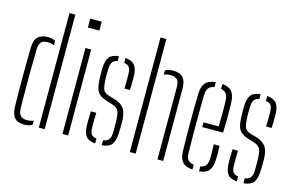

<svg xmlns="http://www.w3.org/2000/svg" viewBox="-98 -1045 2003 1295"><g transform="rotate(15 903.5 -397.0)"><path d="M52 -97Q51 -146.5 50.5 -198.8Q50 -251 50 -303.5Q50 -356 50.8 -406.5Q51.5 -457 52 -503Q53 -560 77 -583Q101 -606 146 -606Q162.5 -606 175.5 -603Q188.5 -600 199 -593V-563Q179.5 -572 154 -572Q121 -572 107.5 -556.5Q94 -541 93 -505Q91.5 -436.5 91 -362.2Q90.5 -288 90.8 -219.5Q91 -151 92 -99Q93 -58 108.5 -43Q124 -28 153 -28Q179.5 -28 199 -37V-8Q188 -1.5 174.8 2.2Q161.5 6 144 6Q96 6 74.8 -18.2Q53.5 -42.5 52 -97ZM244 0V-800H285V0Z M389 -738V-800H469V-738ZM409 0V-600H449V0Z M553.5 -98Q553 -122 553 -143.8Q553 -165.5 554.5 -197H592.5Q591 -167 591.2 -140.8Q591.5 -114.5 591.5 -95Q591.5 -63 602 -48Q612.5 -33 638.5 -29.5V5Q591.5 1 573.2 -23.5Q555 -48 553.5 -98ZM684.5 5V-29.5Q711.5 -33 723.5 -48Q735.5 -63 736.5 -95Q737 -111 737.2 -126Q737.5 -141 737.2 -155Q737 -169 736.5 -182Q735 -228 725.5 -248.2Q716 -268.5 683.5 -279L639.5 -293Q605 -304 587.2 -319.8Q569.5 -335.5 562.8 -362.2Q556 -389 554.5 -433Q554 -456.5 554 -470.8Q554 -485 554.5 -502Q556.5 -552 575.5 -576.5Q594.5 -601 641.5 -605V-570.5Q616.5 -567 606 -552Q595.5 -537 594.5 -504Q594 -490.5 593.5 -471.8Q593 -453 593.5 -438Q595 -394.5 602.2 -367.5Q609.5 -340.5 645.5 -330L689.5 -317Q735.5 -303.5 756 -273Q776.5 -242.5 776.5 -181Q776.5 -156.5 776.2 -139.5Q776 -122.5 774.5 -97Q772 -47.5 752.8 -23.2Q733.5 1 684.5 5ZM733.5 -404Q734.5 -423 734.8 -441.5Q735 -460 734.8 -476.2Q734.5 -492.5 734.5 -505Q734.5 -537 724.2 -552Q714 -567 687.5 -570.5V-605Q733.5 -601 753.2 -576.5Q773 -552 773.5 -500Q773.5 -492.5 773.8 -476Q774 -459.5 773.5 -440Q773 -420.5 771.5 -404Z M879.5 0V-800H920.5V0ZM1072.5 0V-505Q1072.5 -541 1058.2 -556.5Q1044 -572 1011.5 -572Q985 -572 965.5 -563.5V-592.5Q976 -599.5 989.8 -602.8Q1003.5 -606 1020.5 -606Q1069.5 -606 1091 -580.8Q1112.5 -555.5 1112.5 -503V0Z M1224 -98Q1223 -141 1222.2 -190Q1221.5 -239 1221.5 -291.2Q1221.5 -343.5 1222 -396.8Q1222.5 -450 1224 -501Q1225.5 -551.5 1247.5 -576.2Q1269.5 -601 1318 -605V-570.5Q1289 -566 1277 -549.2Q1265 -532.5 1264 -504Q1263 -458 1262.5 -408Q1262 -358 1262 -305.8Q1262 -253.5 1262.5 -200.5Q1263 -147.5 1264 -95Q1265 -62.5 1277.8 -47.5Q1290.5 -32.5 1318 -29V5Q1268.5 1 1247 -23.5Q1225.5 -48 1224 -98ZM1364 5V-29.5Q1389.5 -33.5 1401.2 -48.5Q1413 -63.5 1414 -95Q1415 -110 1414.8 -139.8Q1414.5 -169.5 1413 -197H1453Q1454.5 -174 1454.8 -144Q1455 -114 1454 -98Q1451.5 -48 1431.8 -23.5Q1412 1 1364 5ZM1308 -289V-322H1414Q1415 -357.5 1415.2 -394.8Q1415.5 -432 1415.2 -461.8Q1415 -491.5 1414 -504Q1412.5 -535.5 1400 -551Q1387.5 -566.5 1364 -570V-605Q1411.5 -600.5 1431.8 -575Q1452 -549.5 1454 -502Q1454.5 -491 1455 -456.2Q1455.5 -421.5 1455.2 -376.2Q1455 -331 1453 -289Z M1543 -98Q1542.5 -122 1542.5 -143.8Q1542.5 -165.5 1544 -197H1582Q1580.5 -167 1580.8 -140.8Q1581 -114.5 1581 -95Q1581 -63 1591.5 -48Q1602 -33 1628 -29.5V5Q1581 1 1562.8 -23.5Q1544.5 -48 1543 -98ZM1674 5V-29.5Q1701 -33 1713 -48Q1725 -63 1726 -95Q1726.5 -111 1726.8 -126Q1727 -141 1726.8 -155Q1726.5 -169 1726 -182Q1724.5 -228 1715 -248.2Q1705.5 -268.5 1673 -279L1629 -293Q1594.5 -304 1576.8 -319.8Q1559 -335.5 1552.2 -362.2Q1545.5 -389 1544 -433Q1543.5 -456.5 1543.5 -470.8Q1543.5 -485 1544 -502Q1546 -552 1565 -576.5Q1584 -601 1631 -605V-570.5Q1606 -567 1595.5 -552Q1585 -537 1584 -504Q1583.5 -490.5 1583 -471.8Q1582.5 -453 1583 -438Q1584.5 -394.5 1591.8 -367.5Q1599 -340.5 1635 -330L1679 -317Q1725 -303.5 1745.5 -273Q1766 -242.5 1766 -181Q1766 -156.5 1765.8 -139.5Q1765.5 -122.5 1764 -97Q1761.5 -47.5 1742.2 -23.2Q1723 1 1674 5ZM1723 -404Q1724 -423 1724.2 -441.5Q1724.5 -460 1724.2 -476.2Q1724 -492.5 1724 -505Q1724 -537 1713.8 -552Q1703.5 -567 1677 -570.5V-605Q1723 -601 1742.8 -576.5Q1762.5 -552 1763 -500Q1763 -492.5 1763.2 -476Q1763.5 -459.5 1763 -440Q1762.5 -420.5 1761 -404Z"/></g></svg>

Font: Big Shoulders Stencil Text Thin Thin
Style: Regular
Weight: 250
Version: Version 2.001